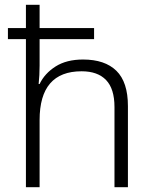

<svg xmlns="http://www.w3.org/2000/svg" viewBox="-20 -846 636 800"><path d="M145 -826V-729H372V-683H145V-573Q145 -552 144 -533.5Q143 -515 141 -496H145Q166 -540 211.5 -569Q257 -598 326 -598Q417 -598 465 -551Q513 -504 513 -404V-66H457V-400Q457 -476 422 -512.5Q387 -549 320 -549Q145 -549 145 -346V-66H88V-683H13V-729H88V-826Z"/></svg>

Font: Noto Sans Malayalam UI Light
Style: Regular
Weight: 300
Designer: Jelle Bosma - Monotype Design Team
Foundry: Monotype Imaging Inc.
Version: Version 2.104; ttfautohint (v1.8.4.7-5d5b)